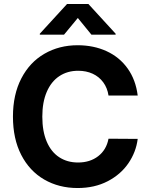

<svg xmlns="http://www.w3.org/2000/svg" viewBox="-20 -947 764 977"><path d="M377.9 -586.9Q322.8 -586.9 281.5 -559.3Q240.2 -531.7 217.8 -479.2Q195.3 -426.8 195.3 -353.5Q195.3 -278.8 217.8 -226.3Q240.2 -173.8 281.2 -147Q322.3 -120.1 377 -120.1Q438 -120.1 479.7 -152.3Q521.5 -184.6 532.2 -241.2L680.7 -240.2Q672.4 -173.3 633.3 -116.2Q594.2 -59.1 527.8 -24.7Q461.4 9.8 375 9.8Q279.8 9.8 205.1 -33.4Q130.4 -76.7 88.1 -158.7Q45.9 -240.7 45.9 -353.5Q45.9 -465.8 88.6 -548.1Q131.3 -630.4 206.3 -673.6Q281.2 -716.8 375 -716.8Q456.5 -716.8 522.5 -686.5Q588.4 -656.2 629.6 -598.4Q670.9 -540.5 680.7 -460.9H532.2Q526.4 -499.5 505.4 -528.1Q484.4 -556.6 451.7 -571.8Q418.9 -586.9 377.9 -586.9ZM376 -855.5 305.7 -770.5H182.6V-775.4L321.3 -926.8H429.7L568.4 -775.4V-770.5H445.3Z"/></svg>

Font: WEMIX Pretendard
Style: Bold
Weight: 700
Designer: Base glyphs from Inter by Rasmus Andersson; Hangeul glyphs from Noto Sans CJK(Source Han Sans) by Jang Soo-young and Kan
Foundry: Kil Hyung-jin
Version: Version 1.000